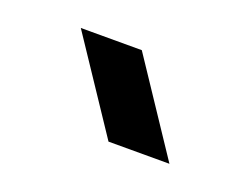

<svg xmlns="http://www.w3.org/2000/svg" viewBox="-42 -950 377 289"><g transform="rotate(20 146.5 -806.0)"><path d="M48.8 -878.9H146.5L244.1 -732.4H146.5Z"/></g></svg>

Font: BabelStone Runic
Style: Regular
Weight: 400
Designer: Andrew West
Foundry: BabelStone
Version: Version 7.004 November 9, 2023